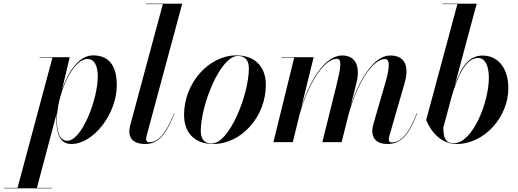

<svg xmlns="http://www.w3.org/2000/svg" viewBox="-130 -770 2807 1040"><path d="M175.5 -123C175.5 -55 189.5 10 256.5 10C377 10 502.5 -154.5 502.5 -307.5C502.5 -408.5 465 -470 374 -470C296.5 -470 238.5 -380 206 -284.5L247.5 -460H84.5V-457.5H154L-35 247.5H-109.5V250H152.5V247.5H70L177.5 -157.5C176 -145 175.5 -133.5 175.5 -123ZM178 -122.5C178 -249.5 258.5 -450.5 344 -450.5C380.5 -450.5 399.5 -415 399.5 -356C399.5 -228.5 312 -7.5 234.5 -7.5C191.5 -7.5 178 -57 178 -122.5Z M815 -156 813 -156.5C764.5 -36.5 723 0.5 678.5 0.5C666.5 0.5 661.5 -6.5 661.5 -16.5C661.5 -20.5 662 -27 663.5 -32L857 -750H661V-747.5H752L576.5 -96C574 -87 570.5 -73 570.5 -56.5C570.5 -16.5 598 10 656.5 10C729 10 770 -43 815 -156Z M1025.5 10C1179 10 1310 -140 1310 -310C1310 -405 1255 -470 1150 -470C1000.5 -470 867 -319.5 867 -148.5C867 -53.5 921 10 1025.5 10ZM1017 7.5C976 7.5 957.5 -18.5 957.5 -60C957.5 -201.5 1063.5 -467 1158.5 -467C1199.5 -467 1218 -441 1218 -399.5C1218 -258 1112.5 7.5 1017 7.5Z M1720.5 0 1758 -149.5C1798.5 -298 1880 -450 1956 -450C1985 -450 1980.5 -399.5 1953.5 -308L1894 -103.5C1890.5 -91.5 1886.5 -75.5 1886.5 -61C1886.5 -19.5 1910.5 10 1968 10C2043 10 2084 -38 2130 -156L2127.5 -156.5C2080.5 -34.5 2036.5 1.5 1992 1.5C1981.5 1.5 1976 -4 1976 -13C1976 -19.5 1977.5 -28.5 1979.5 -35.5L2061.5 -319.5C2085 -400.5 2071.5 -469.5 1983.5 -469.5C1892.5 -469.5 1815 -333.5 1770 -198.5L1800.5 -319.5C1821 -400.5 1803.5 -469.5 1723.5 -469.5C1626.5 -469.5 1546.5 -326 1502 -188.5L1569 -460H1394V-457.5H1463.5L1351 0H1456L1493 -150.5C1534 -299 1619 -451.5 1695 -451.5C1724.5 -451.5 1715 -401 1692.5 -308L1616 0Z M2347.5 -747.5 2178.5 -120C2206 -52 2262 10 2343 10C2494.5 10 2623.5 -136.5 2623.5 -292.5C2623.5 -398 2570 -469 2484 -469C2410.5 -469 2368.5 -409 2333.5 -308.5L2452 -750H2266V-747.5ZM2271.5 -79.5 2316.5 -247C2346.5 -349 2389.5 -456 2460 -456C2498 -456 2518 -412.5 2518 -349C2518 -215 2429.5 6 2328.5 6C2280.5 6 2271.5 -28.5 2271.5 -79.5Z"/></svg>

Font: Bodoni* 72pt Medium
Style: Italic
Weight: 500
Italic angle: -13°
Version: Version 2.3